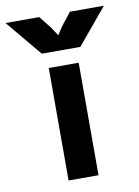

<svg xmlns="http://www.w3.org/2000/svg" viewBox="-141 -737 570 790"><g transform="rotate(-10 143.5 -341.5)"><path d="M206 -470V0H81V-470ZM63 -533 -62 -683H79L120 -631L143 -596L166 -631L207 -683H349L224 -533Z"/></g></svg>

Font: Kreadon
Style: Bold
Weight: 700
Designer: Reiya WATANABE
Foundry: StudioGnu
Version: Version 1.003; ttfautohint (v1.8.4.7-5d5b);gftools[0.9.32]